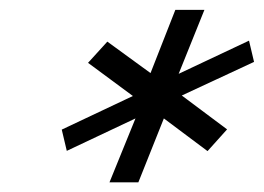

<svg xmlns="http://www.w3.org/2000/svg" viewBox="-20 -696 540 393"><path d="M204.1 -322.8 257.3 -453.6 116.7 -387.2 106.4 -430.7 252 -499.5 160.2 -567.4 199.7 -610.8 288.1 -546.4 338.9 -675.8H398.4L345.7 -544.9L489.7 -612.8L500 -569.3L352.1 -500.5L444.8 -431.2L404.8 -386.7L315.4 -453.6L263.2 -322.8Z"/></svg>

Font: Elstob 18pt SemiBold
Style: Italic
Weight: 600
Italic angle: -20°
Designer: Peter S. Baker
Version: Version 1.015